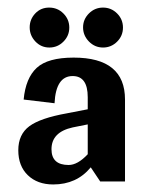

<svg xmlns="http://www.w3.org/2000/svg" viewBox="-20 -481 392 509"><path d="M110.8 -355Q132.6 -355 148.1 -370.6Q163.7 -386.1 163.7 -407.9Q163.7 -429.7 148.1 -445.3Q132.6 -460.9 110.3 -460.9Q88.1 -460.9 73.4 -445.3Q58.7 -429.7 58.7 -408.4Q58.7 -387 73.8 -371Q89 -355 110.8 -355ZM253.1 -355Q274.9 -355 290.5 -370.6Q306 -386.1 306 -407.9Q306 -429.7 290.5 -445.3Q274.9 -460.9 253.1 -460.9Q231.3 -460.9 215.7 -445.3Q200.2 -429.7 200.2 -408.4Q200.2 -387 215.7 -371Q231.3 -355 253.1 -355ZM220.6 -37.4 245.6 0H311.4V-217.1Q311.4 -328.3 175.3 -328.3Q106.8 -328.3 77.4 -301.2Q48 -274 42.7 -217.1L124.6 -207.3Q128.1 -279.4 172.6 -279.4Q212.6 -279.4 212.6 -223.3V-191.3L157.5 -180.6Q87.2 -168.1 57.8 -146.4Q28.5 -124.6 28.5 -82.7Q28.5 -40.9 53.8 -16.5Q79.2 8 121 8Q183.3 8 220.6 -37.4ZM116.5 -85.4Q116.5 -130.8 172.6 -143.2L212.6 -151.2V-72.1Q185.9 -43.6 161.9 -43.6Q116.5 -43.6 116.5 -85.4Z"/></svg>

Font: Gidugu
Style: Regular
Weight: 400
Designer: Purushoth Kumar Guthula
Foundry: Silicon Andhra, USA.
Version: Version 1.0.5; ttfautohint (v1.2.25-373a) -l 7 -r 28 -G 50 -